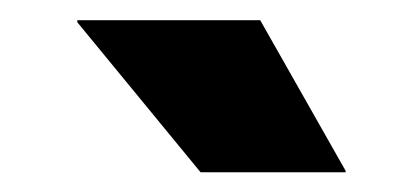

<svg xmlns="http://www.w3.org/2000/svg" viewBox="-20 -708 404 190"><path d="M237.5 -688 322 -539V-537.5H178.5L56.5 -686V-688Z"/></svg>

Font: Anek Telugu Medium ExtraBold
Style: Regular
Weight: 800
Version: Version 1.003